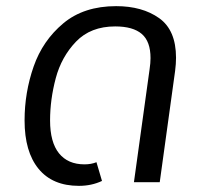

<svg xmlns="http://www.w3.org/2000/svg" viewBox="-20 -593 672 625"><path d="M60 -201Q60 -292 89.5 -376.5Q119 -461 186 -517Q253 -573 358 -573Q443 -573 498 -534Q553 -495 553 -405Q553 -385 550 -362L500 0H416L467 -368Q470 -388 470 -404Q470 -458 441.5 -482.5Q413 -507 355 -507Q275 -507 227.5 -457.5Q180 -408 161.5 -338.5Q143 -269 143 -201Q143 -130 172 -94Q201 -58 255 -58Q277 -58 294 -65L312 -4Q278 12 237 12Q151 12 105.5 -43.5Q60 -99 60 -201Z"/></svg>

Font: FiraGO Book
Style: Italic
Weight: 350
Italic angle: -8°
Designer: bBox Type GmbH
Foundry: bBox Type GmbH
Version: Version 1.001